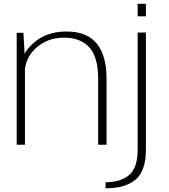

<svg xmlns="http://www.w3.org/2000/svg" viewBox="-20 -763 893 1012"><path d="M68 0H111.5V-445L103.5 -590H68ZM497.5 0H541.5V-348.5Q541.5 -471 489.5 -534Q437.5 -597 330 -597Q225.5 -597 157.5 -537.2Q89.5 -477.5 89.5 -402L110 -373Q110 -456 170 -510.2Q230 -564.5 317 -564.5Q406 -564.5 451.8 -512.2Q497.5 -460 497.5 -348ZM536.5 229.5Q640 229.5 694.5 183.8Q749 138 749 26.5V-591.5H705.5V27.5Q705.5 120 661.2 158.8Q617 197.5 536.5 197.5ZM705.5 -743V-677H749V-743Z"/></svg>

Font: Anybody SemiExpanded ExtraLight
Style: Regular
Weight: 250
Width: 6
Version: Version 1.113;gftools[0.9.25]